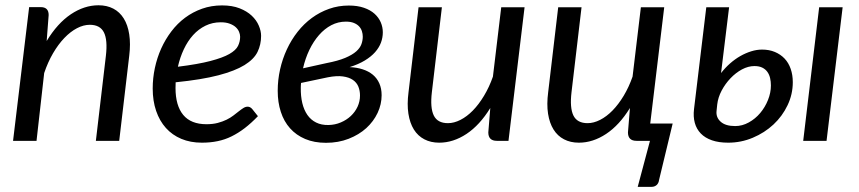

<svg xmlns="http://www.w3.org/2000/svg" viewBox="-20 -534 3257 728"><path d="M157 -378.5Q197.5 -445.5 248.5 -479.8Q299.5 -514 353.5 -514Q385.5 -514 409.8 -501.2Q434 -488.5 449.2 -464Q464.5 -439.5 470 -403.8Q475.5 -368 470 -322.5L432 0H343.5L381.5 -322.5Q388.5 -382.5 374 -411.2Q359.5 -440 320.5 -440Q296.5 -440 271.8 -427Q247 -414 224 -390Q201 -366 181.2 -332.2Q161.5 -298.5 147.5 -257L118.5 0H29.5L90.5 -507H134.5Q164.5 -507 164.5 -477Z M817 -449.5Q785.5 -449.5 759 -436.5Q732.5 -423.5 712 -400.8Q691.5 -378 677 -347.2Q662.5 -316.5 654.5 -281Q731.5 -290.5 778 -302.8Q824.5 -315 849.5 -329.2Q874.5 -343.5 882.5 -360Q890.5 -376.5 890.5 -394.5Q890.5 -403.5 886.5 -413.2Q882.5 -423 873.8 -431Q865 -439 851 -444.2Q837 -449.5 817 -449.5ZM958 -93.5Q932.5 -67 908 -48.2Q883.5 -29.5 858.2 -17Q833 -4.5 805.2 1.2Q777.5 7 745.5 7Q702 7 667.5 -7.5Q633 -22 609 -48.8Q585 -75.5 572 -113.5Q559 -151.5 559 -198.5Q559 -237.5 567.2 -276.2Q575.5 -315 591.2 -350Q607 -385 629.8 -415Q652.5 -445 681.8 -466.8Q711 -488.5 746.2 -501Q781.5 -513.5 822 -513.5Q860.5 -513.5 888.5 -502.5Q916.5 -491.5 934.5 -474.5Q952.5 -457.5 961.2 -437Q970 -416.5 970 -398Q970 -365 956.5 -337.2Q943 -309.5 907 -287.2Q871 -265 808 -248.5Q745 -232 646 -222Q646 -216.5 645.8 -211.2Q645.5 -206 645.5 -200.5Q645.5 -133.5 674.8 -98.2Q704 -63 763 -63Q787 -63 805.8 -68Q824.5 -73 839.2 -80.2Q854 -87.5 865.2 -96.2Q876.5 -105 885.8 -112.2Q895 -119.5 903 -124.5Q911 -129.5 919 -129.5Q928.5 -129.5 936 -121Z M1121.5 -219.5Q1121 -215 1120.8 -210.5Q1120.5 -206 1120.5 -201.5Q1120 -169.5 1126.2 -143.2Q1132.5 -117 1145.5 -98.2Q1158.5 -79.5 1178.5 -69.5Q1198.5 -59.5 1225.5 -60Q1250.5 -60.5 1272.2 -69.8Q1294 -79 1310.2 -94.2Q1326.5 -109.5 1335.8 -129.5Q1345 -149.5 1345 -172Q1345 -190 1338.8 -205.5Q1332.5 -221 1318 -231Q1303.5 -241 1280.2 -244.2Q1257 -247.5 1223.5 -241ZM1217 -294.5Q1261.5 -303 1288.8 -314.5Q1316 -326 1330.8 -339.2Q1345.5 -352.5 1350.5 -366.8Q1355.5 -381 1355.5 -395Q1355.5 -405.5 1352.2 -415.8Q1349 -426 1341.5 -434Q1334 -442 1321.8 -447Q1309.5 -452 1291.5 -452Q1262 -452 1236.2 -438.5Q1210.5 -425 1189.5 -401Q1168.5 -377 1153 -344.8Q1137.5 -312.5 1129 -275ZM1305.5 -279.5Q1332.5 -278.5 1355 -271.2Q1377.5 -264 1393.5 -250.8Q1409.5 -237.5 1418.2 -218Q1427 -198.5 1427 -173Q1427 -138.5 1411.8 -106Q1396.5 -73.5 1368.8 -48.2Q1341 -23 1302 -7.8Q1263 7.5 1216 7.5Q1171.5 7.5 1137.2 -7Q1103 -21.5 1079.8 -47.5Q1056.5 -73.5 1044.8 -109.8Q1033 -146 1033 -189.5Q1033 -231 1042 -271Q1051 -311 1067.8 -347Q1084.5 -383 1108.5 -413.5Q1132.5 -444 1162.5 -466Q1192.5 -488 1227.8 -500.5Q1263 -513 1302.5 -513Q1335.5 -513 1360 -504.5Q1384.5 -496 1400.2 -481.8Q1416 -467.5 1423.8 -449.2Q1431.5 -431 1431.5 -411.5Q1431.5 -391.5 1424.5 -372.5Q1417.5 -353.5 1402.2 -336.2Q1387 -319 1363 -304.5Q1339 -290 1305.5 -279.5Z M1969 -506.5 1908 0H1864Q1831.5 0 1831.5 -32L1839 -124.5Q1799 -59.5 1748.8 -26.2Q1698.5 7 1645.5 7Q1613.5 7 1589 -5.8Q1564.5 -18.5 1549.2 -43Q1534 -67.5 1528.5 -103Q1523 -138.5 1529 -184.5L1567 -506.5H1655.5L1617.5 -184.5Q1610.5 -125 1624.8 -96Q1639 -67 1678.5 -67Q1701.5 -67 1726 -79.5Q1750.5 -92 1773 -115Q1795.5 -138 1815.2 -170.8Q1835 -203.5 1849 -243.5L1880.5 -506.5Z M2530.5 -65.5 2479 148Q2477.5 160.5 2469.8 167.5Q2462 174.5 2450.5 174.5H2398L2444.5 0H2393.5Q2361 0 2361 -32L2368.5 -124.5Q2328.5 -59.5 2278.2 -26.2Q2228 7 2175 7Q2143 7 2118.5 -5.8Q2094 -18.5 2078.8 -43Q2063.5 -67.5 2058 -103Q2052.5 -138.5 2058.5 -184.5L2096.5 -506.5H2185L2147 -184.5Q2140 -125 2154.2 -96Q2168.5 -67 2208 -67Q2231 -67 2255.5 -79.5Q2280 -92 2302.5 -115Q2325 -138 2344.8 -170.8Q2364.5 -203.5 2378.5 -243.5L2410 -506.5H2498.5L2444 -53.5L2445.5 -65.5Z M3175 -506.5 3114 0H3025.5L3086 -506.5ZM2697 -114Q2694 -89.5 2712.2 -72.8Q2730.5 -56 2767.5 -56Q2794.5 -56 2819.2 -69.8Q2844 -83.5 2862.5 -105.5Q2881 -127.5 2892 -155Q2903 -182.5 2903 -210Q2903 -224.5 2900 -237.8Q2897 -251 2889.8 -261.2Q2882.5 -271.5 2870.5 -277.5Q2858.5 -283.5 2840.5 -283.5Q2817 -283.5 2793.2 -270.8Q2769.5 -258 2749.8 -237.2Q2730 -216.5 2716.2 -190.5Q2702.5 -164.5 2699.5 -138ZM2714 -257Q2729.5 -277 2748.2 -293.5Q2767 -310 2787.2 -321.5Q2807.5 -333 2828.5 -339.5Q2849.5 -346 2869.5 -346Q2896.5 -346 2918 -337Q2939.5 -328 2954.8 -312Q2970 -296 2978 -273Q2986 -250 2986 -222.5Q2986 -176.5 2966.2 -135Q2946.5 -93.5 2912.8 -62Q2879 -30.5 2834.5 -11.8Q2790 7 2741 7Q2705.5 7 2679.5 -2Q2653.5 -11 2637.2 -27.8Q2621 -44.5 2614.5 -68Q2608 -91.5 2611.5 -120.5L2658 -506.5H2744.5Z"/></svg>

Font: Lato 2
Style: Italic
Weight: 400
Italic angle: -7°
Designer: Lukasz Dziedzic with Adam Twardoch and Botio Nikoltchev
Foundry: tyPoland Lukasz Dziedzic
Version: Version 2.015; 2015-08-06; http://www.latofonts.com/